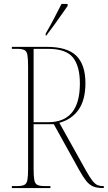

<svg xmlns="http://www.w3.org/2000/svg" viewBox="-20 -951 545 971"><path d="M40 0V-10H66Q91 -10 103 -16Q115 -22 118.5 -40.5Q122 -59 122 -98V-616Q122 -655 118.5 -673.5Q115 -692 103 -698Q91 -704 66 -704H40V-714H216Q321 -714 366.5 -668.5Q412 -623 412 -530Q412 -446 377.5 -396.5Q343 -347 280 -330L415 -88Q434 -54 447.5 -37Q461 -20 473 -15Q485 -10 498 -10H505V0H502Q471 0 451.5 -8Q432 -16 416 -36Q400 -56 380 -92L252 -323H150V-98Q150 -59 153.5 -40.5Q157 -22 169 -16Q181 -10 206 -10H235V0ZM224 -333Q384 -333 384 -529Q384 -616 349 -660Q314 -704 223 -704H150V-333ZM211 -781Q234 -821 254 -859Q274 -897 291 -931H322V-921Q310 -904 291.5 -877.5Q273 -851 252.5 -822.5Q232 -794 214 -771H211Z"/></svg>

Font: Noto Serif Display Condensed Thin
Style: Regular
Weight: 100
Width: 3
Designer: Monotype Design Team
Foundry: Monotype Imaging Inc.
Version: Version 2.009